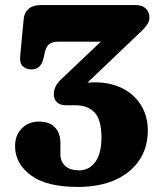

<svg xmlns="http://www.w3.org/2000/svg" viewBox="-20 -720 632 758"><path d="M563.5 -205Q563.5 -137.5 530 -87.5Q496.5 -37.5 434.8 -9.8Q373 18 287.5 18Q163.5 18 101.5 -28.2Q39.5 -74.5 39.5 -143.5Q39.5 -186.5 66.2 -213.2Q93 -240 133 -240Q175.5 -240 197 -217Q218.5 -194 218.5 -155.5V-110Q218.5 -82.5 237.5 -65Q256.5 -47.5 292.5 -47.5Q332 -47.5 356.2 -80.5Q380.5 -113.5 380.5 -177Q380.5 -246.5 353.8 -275.5Q327 -304.5 276.5 -304.5H239Q219 -304.5 205.8 -315.5Q192.5 -326.5 192.5 -349Q192.5 -380 222.5 -408L378 -555.5H210.5Q187 -555.5 175 -546.5Q163 -537.5 158 -517L151 -487Q146.5 -468.5 135.2 -457.2Q124 -446 103.5 -446Q83 -446 70 -458.5Q57 -471 59.5 -497L73.5 -645Q76 -670.5 93 -685.2Q110 -700 140.5 -700H517Q541.5 -700 555.8 -686.2Q570 -672.5 570 -651Q570 -634 557.5 -618Q545 -602 520.5 -580L325.5 -394Q338.5 -395 352.5 -395Q416.5 -395 463.8 -371Q511 -347 537.2 -304Q563.5 -261 563.5 -205Z"/></svg>

Font: Fraunces 9pt S100
Style: Bold
Weight: 700
Version: Version 1.000; ttfautohint (v1.8.3)